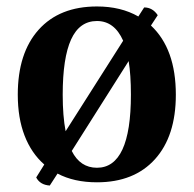

<svg xmlns="http://www.w3.org/2000/svg" viewBox="-20 -550 600 594"><path d="M524 -257Q524 -129 459.5 -57.5Q395 14 280 14Q209 14 158 -13L134 24Q104 22 92 -1L117 -41Q77 -76 56 -130.5Q35 -185 35 -257Q35 -386 99.5 -458Q164 -530 280 -530Q354 -530 408 -499L426 -527Q452 -527 468 -503L447 -471Q524 -399 524 -257ZM183 -144 361 -424Q334 -485 280 -485Q226 -485 200 -428Q174 -371 174 -257Q174 -191 183 -144ZM385 -257Q385 -319 378 -361L202 -83Q228 -31 280 -31Q385 -31 385 -257Z"/></svg>

Font: Arima Madurai Black
Style: Regular
Weight: 900
Designer: Joana Correia and Natanael Gama
Foundry: NDISCOVER
Version: Version 1.019